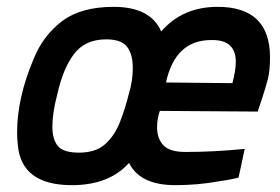

<svg xmlns="http://www.w3.org/2000/svg" viewBox="-20 -530 818 561"><path d="M492 11Q389 11 357 -54Q299 11 190 11Q42 11 32 -107Q30 -125 30 -143Q30 -244 78 -357Q105 -425 160.5 -467.5Q216 -510 312 -510Q420 -510 451 -438Q513 -510 616 -510Q769 -510 769 -362Q769 -325 763 -300.5Q757 -276 745 -240L733 -204L447 -206Q439 -183 439 -158Q439 -125 457.5 -105.5Q476 -86 522 -86Q606 -86 695 -95L677 -11Q649 -4 618 0Q558 11 492 11ZM211 -84Q260 -84 287.5 -109Q315 -134 330.5 -173.5Q346 -213 357 -258Q368 -294 368 -331Q368 -378 346 -399Q328 -415 290 -415Q229 -415 196.5 -372.5Q164 -330 147 -253Q133 -199 133 -160Q133 -123 149 -103.5Q165 -84 211 -84ZM659 -287Q669 -325 669 -349Q669 -413 601 -413H597Q492 -413 465 -289Z"/></svg>

Font: Storia Sans SemiBold
Style: Italic
Weight: 600
Italic angle: -13°
Designer: Campivisivi
Foundry: Accademia di Belle Arti di Urbino and students of MA course of Visual design
Version: Version 60.001;May 25, 2020;FontCreator 12.0.0.2522 64-bit